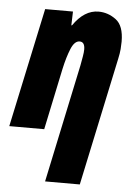

<svg xmlns="http://www.w3.org/2000/svg" viewBox="-69 -605 609 887"><g transform="rotate(5 236.0 -161.5)"><path d="M174 240H335L461 -353Q467 -380 468.5 -399.5Q470 -419 470 -434Q470 -508 433 -535.5Q396 -563 352 -563Q286 -563 235 -489H232L234 -553H105L-13 0H149L209 -285Q221 -340 237 -379Q253 -418 277 -418Q301 -418 301 -383Q301 -370 297.5 -350Q294 -330 290 -308Z"/></g></svg>

Font: Noto Sans Display Condensed Black
Style: Italic
Weight: 900
Width: 3
Italic angle: -192°
Designer: Monotype Design Team
Foundry: Monotype Imaging Inc.
Version: Version 1.900